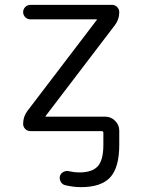

<svg xmlns="http://www.w3.org/2000/svg" viewBox="-20 -562 586 790"><path d="M105.5 -542H441.4Q453.1 -542 461.9 -533.2Q470.7 -524.4 470.7 -511.7Q470.7 -482.4 453.1 -459L168 -85Q167 -84 167 -83Q167 -82 168 -82H413.1Q436.5 -82 453.6 -64.9Q470.7 -47.9 470.7 -24.4V-22.5V34.2Q470.7 127 433.6 167.5Q396.5 208 313.5 208Q282.2 208 249 200.2Q236.3 197.3 230 186Q223.6 174.8 226.6 162.1Q230.5 150.4 241.7 145Q252.9 139.6 264.6 142.6Q286.1 147.5 305.7 147.5Q359.4 147.5 382.3 122.1Q405.3 96.7 405.3 34.2V-15.6Q405.3 -22.5 398.4 -22.5H105.5Q92.8 -22.5 84 -31.2Q75.2 -40 75.2 -52.7Q75.2 -82 92.8 -105.5L377.9 -479.5Q378.9 -480.5 378.9 -481.4Q378.9 -482.4 377.9 -482.4H105.5Q92.8 -482.4 84 -491.2Q75.2 -500 75.2 -512.2Q75.2 -524.4 84 -533.2Q92.8 -542 105.5 -542Z"/></svg>

Font: Gen Jyuu Gothic Normal
Style: Regular
Weight: 300
Designer: [Source Han Sans]
Ryoko NISHIZUKA  (kana & ideographs); Paul D. Hunt (Latin, Greek & Cyrillic); Wenlong ZHANG  (bopomofo
Version: Version 1.002.20150607